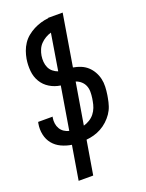

<svg xmlns="http://www.w3.org/2000/svg" viewBox="-173 -817 846 1115"><g transform="rotate(-20 250.0 -260.0)"><path d="M113 215 148 5Q115 0 85 -14Q55 -28 35 -52.5Q15 -77 8 -110Q1 -143 7 -177L9 -187H99Q98 -185 97.5 -183.5Q97 -182 97 -181Q94 -163 96.5 -145.5Q99 -128 107.5 -113.5Q116 -99 130 -89.5Q144 -80 161 -76L205 -341Q169 -346 138.5 -364.5Q108 -383 90 -413Q72 -443 68.5 -480Q65 -517 71 -554Q75 -577 83 -599.5Q91 -622 104.5 -642.5Q118 -663 137.5 -679Q157 -695 178.5 -706Q200 -717 223.5 -724Q247 -731 270 -733V-735H360L307 -415Q332 -411 354.5 -401.5Q377 -392 394 -376.5Q411 -361 423 -340Q435 -319 440.5 -295.5Q446 -272 445 -246.5Q444 -221 440 -196L437 -179Q433 -155 425.5 -132Q418 -109 404 -88.5Q390 -68 371 -50.5Q352 -33 330 -21Q308 -9 284.5 -2.5Q261 4 238 6L203 215ZM219 -423 256 -649Q238 -644 221 -634Q204 -624 190.5 -610Q177 -596 169.5 -578Q162 -560 159 -542Q156 -523 157.5 -504Q159 -485 166.5 -468.5Q174 -452 188 -440.5Q202 -429 219 -423ZM251 -76Q270 -81 288 -92Q306 -103 318.5 -119Q331 -135 338 -153.5Q345 -172 348 -191L351 -208Q354 -228 354 -248Q354 -268 347 -285Q340 -302 326 -314.5Q312 -327 294 -333Z"/></g></svg>

Font: Iosevka Semibold
Style: Italic
Weight: 600
Italic angle: -9°
Monospace: yes
Designer: Belleve Invis
Foundry: Belleve Invis
Version: Version 32.5.0; ttfautohint (v1.8.4)